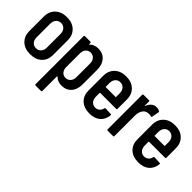

<svg xmlns="http://www.w3.org/2000/svg" viewBox="5 -1126 1925 1925"><g transform="rotate(45 967.5 -163.0)"><path d="M34 -151V-358Q34 -429 80 -473Q126 -517 203 -517Q281 -517 326.5 -473Q372 -429 372 -358V-151Q372 -78 326.5 -35Q281 8 203 8Q125 8 79.5 -35.5Q34 -79 34 -151ZM203 -76Q235 -76 255.5 -98.5Q276 -121 276 -158V-352Q276 -388 255.5 -411Q235 -434 203 -434Q170 -434 150 -411Q130 -388 130 -352V-158Q130 -121 150 -98.5Q170 -76 203 -76Z M647 -517Q713 -517 751.5 -473.5Q790 -430 790 -359V-151Q790 -77 751.5 -34.5Q713 8 647 8Q593 8 556 -28Q551 -33 551 -26V181Q551 191 541 191H465Q455 191 455 181V-499Q455 -509 465 -509H541Q551 -509 551 -499V-483Q551 -476 557 -482Q593 -517 647 -517ZM695 -352Q695 -388 674.5 -411Q654 -434 622 -434Q590 -434 570.5 -411Q551 -388 551 -352V-157Q551 -121 570.5 -98Q590 -75 622 -75Q654 -75 674.5 -98Q695 -121 695 -157Z M1211 -225Q1211 -215 1201 -215H975Q971 -215 971 -211V-157Q971 -121 991 -98Q1011 -75 1043 -75Q1071 -75 1090 -92Q1109 -109 1114 -136Q1117 -144 1125 -144L1199 -140Q1210 -140 1208 -130Q1201 -65 1158.5 -28.5Q1116 8 1043 8Q965 8 920 -35Q875 -78 875 -150V-358Q875 -429 920.5 -473Q966 -517 1043 -517Q1121 -517 1166 -473Q1211 -429 1211 -358ZM971 -352V-299Q971 -295 975 -295H1112Q1116 -295 1116 -299V-352Q1116 -388 1095.5 -411Q1075 -434 1043 -434Q1011 -434 991 -411Q971 -388 971 -352Z M1478 -514Q1502 -514 1522 -503Q1528 -499 1526 -490L1512 -414Q1511 -405 1500 -408Q1487 -413 1472 -413Q1466 -413 1454 -411Q1422 -408 1402 -377Q1382 -346 1382 -302V-10Q1382 0 1372 0H1296Q1286 0 1286 -10V-499Q1286 -509 1296 -509H1372Q1382 -509 1382 -499V-441Q1383 -437 1386 -440Q1414 -514 1478 -514Z M1904 -225Q1904 -215 1894 -215H1668Q1664 -215 1664 -211V-157Q1664 -121 1684 -98Q1704 -75 1736 -75Q1764 -75 1783 -92Q1802 -109 1807 -136Q1810 -144 1818 -144L1892 -140Q1903 -140 1901 -130Q1894 -65 1851.5 -28.5Q1809 8 1736 8Q1658 8 1613 -35Q1568 -78 1568 -150V-358Q1568 -429 1613.5 -473Q1659 -517 1736 -517Q1814 -517 1859 -473Q1904 -429 1904 -358ZM1664 -352V-299Q1664 -295 1668 -295H1805Q1809 -295 1809 -299V-352Q1809 -388 1788.5 -411Q1768 -434 1736 -434Q1704 -434 1684 -411Q1664 -388 1664 -352Z"/></g></svg>

Font: Barlow Condensed Medium
Style: Regular
Weight: 500
Width: 3
Designer: Jeremy Tribby
Foundry: Tribby Type
Version: Version 1.422;hotconv 1.0.109;makeotfexe 2.5.65596